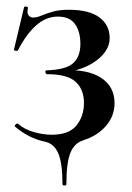

<svg xmlns="http://www.w3.org/2000/svg" viewBox="-20 -429 405 590"><path d="M172 137Q172 72 159 42Q146 12 117 6Q92 1 69 -11Q46 -23 26 -40Q24 -43 28.5 -47Q33 -51 36 -48Q56 -31 84.5 -23Q113 -15 139 -15Q192 -15 215 -43.5Q238 -72 238 -113Q238 -154 212.5 -177.5Q187 -201 125 -201Q121 -201 119.5 -207Q118 -213 125 -213Q183 -215 205 -235Q227 -255 227 -294Q227 -332 210.5 -355Q194 -378 158 -378Q121 -378 90.5 -350.5Q60 -323 35 -274Q33 -272 27.5 -273Q22 -274 23 -277L54 -407Q56 -410 61.5 -408.5Q67 -407 66 -405Q62 -388 68 -381.5Q74 -375 81 -375Q93 -375 107 -381Q121 -387 141.5 -393Q162 -399 191 -399Q254 -399 285.5 -375.5Q317 -352 317 -312Q317 -274 277 -243.5Q237 -213 170 -205L173 -213Q249 -217 290.5 -190Q332 -163 332 -112Q332 -73 306 -42.5Q280 -12 236 2Q208 11 196 41.5Q184 72 184 137Q184 141 178 141Q172 141 172 137Z"/></svg>

Font: Cormorant SemiBold
Style: Regular
Weight: 600
Designer: Christian Thalmann (Catharsis Fonts)
Foundry: Catharsis Fonts
Version: Version 4.000